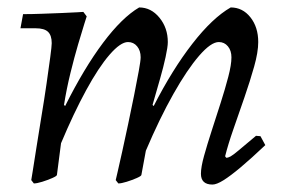

<svg xmlns="http://www.w3.org/2000/svg" viewBox="-20 -484 776 516"><path d="M588 -60Q593 -60 599.5 -63.5Q606 -67 621.5 -80Q637 -93 668 -119L680 -118L693 -94Q655 -58 627 -34.5Q599 -11 580.5 0.5Q562 12 551 12Q520 12 520 -17Q520 -35 528.5 -65.5Q537 -96 549 -133Q561 -170 573 -207.5Q585 -245 593.5 -277.5Q602 -310 602 -330Q602 -348 592.5 -359.5Q583 -371 568 -371Q547 -371 515 -334Q483 -297 446 -231.5Q409 -166 372 -79L360 -14Q360 -11 347.5 -5.5Q335 0 320.5 4.5Q306 9 298 9L291 0Q291 0 296 -21.5Q301 -43 308.5 -77Q316 -111 324.5 -151Q333 -191 340.5 -228.5Q348 -266 353 -293.5Q358 -321 358 -330Q358 -348 348.5 -359.5Q339 -371 324 -371Q304 -371 274.5 -337Q245 -303 211.5 -241.5Q178 -180 144 -99L133 -14Q133 -11 120.5 -5.5Q108 0 93.5 4.5Q79 9 71 9L64 0Q64 0 68 -24.5Q72 -49 78 -88Q84 -127 91.5 -172Q99 -217 105 -258.5Q111 -300 115 -330Q119 -360 119 -368Q119 -389 109 -398.5Q99 -408 76 -408H35L42 -446Q65 -446 92.5 -447Q120 -448 145.5 -449Q171 -450 187.5 -451Q204 -452 204 -452L213 -440Q213 -440 206.5 -419.5Q200 -399 190 -365Q180 -331 169.5 -288.5Q159 -246 152 -202L155 -199Q206 -301 257 -369Q308 -437 354 -464Q386 -464 408.5 -436.5Q431 -409 431 -371Q431 -358 425 -330.5Q419 -303 410.5 -273.5Q402 -244 396 -223Q390 -202 390 -202L393 -199Q443 -297 497 -366.5Q551 -436 600 -464Q632 -464 653 -437.5Q674 -411 674 -371Q674 -344 663 -305Q652 -266 637 -222.5Q622 -179 607.5 -137.5Q593 -96 585 -64Z"/></svg>

Font: Alegreya
Style: Italic
Weight: 400
Italic angle: -7°
Designer: Juan Pablo del Peral
Foundry: Huerta Tipografica
Version: Version 2.009